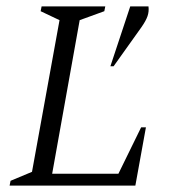

<svg xmlns="http://www.w3.org/2000/svg" viewBox="-20 -580 553 600"><path d="M10 0 13 -15 80 -43 166 -517 107 -545 110 -560H309L306 -545L229 -517L143 -37H350L421 -182H436L403 0ZM325 -373 387 -560H444Q446 -544 441 -529.5Q436 -515 422 -495L335 -373Z"/></svg>

Font: Spectral SC Light
Style: Italic
Weight: 300
Italic angle: -10°
Designer: Jean-Baptiste Levee
Foundry: Production Type
Version: Version 2.001